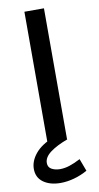

<svg xmlns="http://www.w3.org/2000/svg" viewBox="-95 -692 482 938"><g transform="rotate(-10 146.0 -223.0)"><path d="M9.5 0ZM97.5 0V-649.5H194.5V0ZM261 168Q229 186 194.2 195.5Q159.5 205 127 205Q75 205 42.2 181.5Q9.5 158 9.5 115Q9.5 76 39.2 39.8Q69 3.5 128 -19.5L196.5 0.5Q141 21 109 45Q77 69 77 97.5Q77 119 94.8 128.5Q112.5 138 136 138Q159 138 183 130.2Q207 122.5 238 106.5Z"/></g></svg>

Font: Betinya Sans Medium
Style: Regular
Weight: 500
Designer: Jonathan Pinhorn
Version: Version 2.001;December 9, 2019;FontCreator 12.0.0.2547 64-bi